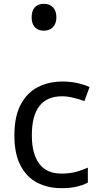

<svg xmlns="http://www.w3.org/2000/svg" viewBox="-20 -971 520 1001"><path d="M300 10Q229 10 173.5 -19Q118 -48 86.5 -109Q55 -170 55 -265Q55 -364 88 -426Q121 -488 177.5 -517Q234 -546 306 -546Q347 -546 385 -537.5Q423 -529 447 -517L420 -444Q396 -453 364 -461Q332 -469 304 -469Q146 -469 146 -266Q146 -169 184.5 -117.5Q223 -66 299 -66Q343 -66 376.5 -75Q410 -84 438 -97V-19Q411 -5 378.5 2.5Q346 10 300 10ZM208 -811Q179 -811 162 -829Q145 -847 145 -881Q145 -914 161 -932.5Q177 -951 208 -951Q240 -951 257 -932Q274 -913 274 -881Q274 -848 256 -829.5Q238 -811 208 -811Z"/></svg>

Font: Noto Sans Tifinagh Ghat
Style: Regular
Weight: 400
Designer: JamraPatel
Foundry: JamraPatel LLC
Version: Version 2.006; ttfautohint (v1.8.4.7-5d5b)